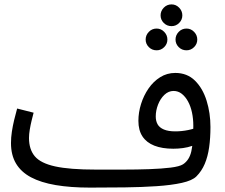

<svg xmlns="http://www.w3.org/2000/svg" viewBox="-20 -833 1023 874"><path d="M390 21 416 -61Q477 -61 540.5 -61Q604 -61 660 -63Q716 -65 756.5 -70Q797 -75 813 -85Q842 -104 851 -144.5Q860 -185 860 -261Q860 -292 854 -320.5Q848 -349 836 -371Q824 -393 807.5 -406Q791 -419 770 -419Q747 -419 728.5 -401.5Q710 -384 699.5 -357Q689 -330 689 -303Q689 -282 697.5 -267Q706 -252 726 -243.5Q746 -235 778 -235Q807 -235 836.5 -241Q866 -247 887 -257L891 -187Q875 -176 855 -169Q835 -162 813 -159Q791 -156 769 -156Q718 -156 682.5 -170Q647 -184 628.5 -212Q610 -240 610 -283Q610 -321 622 -359.5Q634 -398 656 -430Q678 -462 709 -481.5Q740 -501 778 -501Q832 -501 867.5 -466Q903 -431 920.5 -374.5Q938 -318 938 -255Q938 -205 932 -162.5Q926 -120 912 -87Q898 -54 874 -30Q855 -11 807.5 -0.5Q760 10 693 14.5Q626 19 548 20Q470 21 390 21ZM390 21Q301 21 233.5 9.5Q166 -2 121 -26Q76 -50 53 -88.5Q30 -127 30 -182Q30 -207 34 -233.5Q38 -260 44.5 -287Q51 -314 58 -339L133 -320Q129 -305 124 -284.5Q119 -264 115.5 -243Q112 -222 112 -205Q112 -153 138.5 -121.5Q165 -90 231 -75.5Q297 -61 416 -61L436 -11ZM761 -714Q740 -714 725.5 -728.5Q711 -743 711 -763Q711 -783 725.5 -798Q740 -813 761 -813Q781 -813 795.5 -798Q810 -783 810 -763Q810 -743 795.5 -728.5Q781 -714 761 -714ZM693 -604Q672 -604 657.5 -618.5Q643 -633 643 -653Q643 -673 657.5 -688Q672 -703 693 -703Q713 -703 727.5 -688Q742 -673 742 -653Q742 -633 727.5 -618.5Q713 -604 693 -604ZM829 -604Q808 -604 793.5 -618.5Q779 -633 779 -653Q779 -673 793.5 -688Q808 -703 829 -703Q849 -703 863.5 -688Q878 -673 878 -653Q878 -633 863.5 -618.5Q849 -604 829 -604Z"/></svg>

Font: Farlight84_Sys_V01
Style: Regular
Weight: 400
Designer: Ryoko NISHIZUKA  (kana, bopomofo & ideographs); Paul D. Hunt (Latin, Greek & Cyrillic); Sandoll Communications , Soo-you
Foundry: Adobe
Version: Version 2.004;October 29, 2024;FontCreator 14.0.0.2814 64-bi